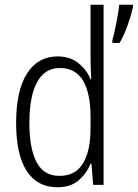

<svg xmlns="http://www.w3.org/2000/svg" viewBox="-20 -780 581 810"><path d="M222 10Q137 10 92.5 -59Q48 -128 48 -262Q48 -398 94 -470Q140 -542 223 -542Q276 -542 311 -513.5Q346 -485 362 -446H365Q364 -468 363 -488.5Q362 -509 362 -527V-760H417V0H373L366 -89H362Q345 -48 311.5 -19Q278 10 222 10ZM231 -38Q298 -38 330 -90.5Q362 -143 362 -240V-286Q362 -386 330.5 -439.5Q299 -493 232 -493Q169 -493 136.5 -433.5Q104 -374 104 -261Q104 -153 134.5 -95.5Q165 -38 231 -38ZM541 -751Q537 -731 528 -702Q519 -673 507.5 -645Q496 -617 484 -599H454V-610Q457 -619 461.5 -638.5Q466 -658 470.5 -681.5Q475 -705 478.5 -726Q482 -747 483 -760H541Z"/></svg>

Font: Noto Sans Khmer UI Condensed Light
Style: Regular
Weight: 300
Width: 3
Designer: Danh Hong and the Monotype Design Team
Foundry: Monotype Imaging Inc.
Version: Version 2.002; ttfautohint (v1.8.4.7-5d5b)